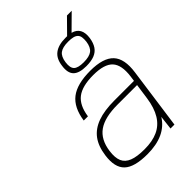

<svg xmlns="http://www.w3.org/2000/svg" viewBox="-237 -897 1003 1003"><g transform="rotate(-45 264.5 -395.0)"><path d="M429 -77Q375 10 240 10Q144 10 106.5 -26Q69 -62 80 -141Q88 -201 115.5 -238Q143 -275 192.5 -293Q242 -311 317 -311H461L465 -340Q475 -416 444 -449.5Q413 -483 332 -483Q250 -483 210 -452Q170 -421 160 -350H129Q141 -434 190 -472Q239 -510 337 -510Q432 -510 470.5 -469Q509 -428 496 -338L449 0H420ZM457 -284H313Q218 -284 170 -250Q122 -216 112 -142Q106 -97 117.5 -70.5Q129 -44 160.5 -31.5Q192 -19 248 -19Q306 -19 346.5 -37.5Q387 -56 411.5 -96Q436 -136 445 -199ZM455 -800H490L408 -719Q466 -704 456 -632Q451 -600 437.5 -580Q424 -560 400 -550.5Q376 -541 340 -541Q287 -541 265.5 -563Q244 -585 251 -632Q254 -656 262.5 -673Q271 -690 285.5 -701Q300 -712 320 -717.5Q340 -723 367 -723H379ZM344 -565Q386 -565 405.5 -580Q425 -595 430 -632Q432 -650 430 -663Q428 -676 420 -684Q412 -692 398 -695.5Q384 -699 363 -699Q321 -699 301.5 -684Q282 -669 277 -632Q272 -595 287 -580Q302 -565 344 -565Z"/></g></svg>

Font: Fivo Sans Thin
Style: Regular
Weight: 250
Foundry: Alexander Slobzheninov
Version: 1.0